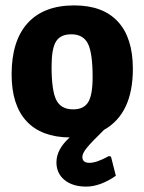

<svg xmlns="http://www.w3.org/2000/svg" viewBox="-20 -498 535 711"><path d="M299 193Q249 193 219 168.5Q189 144 189 103Q189 55 238 11Q133 10 78 -49.5Q23 -109 23 -223Q23 -347 82.5 -412.5Q142 -478 255 -478Q361 -478 416.5 -418Q472 -358 472 -243Q472 -77 365 -17Q317 30 301 50Q285 70 285 83Q285 105 311 105Q338 105 383 80L391 82L409 153Q351 193 299 193ZM244 -371Q204 -371 187.5 -344.5Q171 -318 171 -252Q171 -162 188.5 -127.5Q206 -93 251 -93Q290 -93 306.5 -119.5Q323 -146 323 -213Q323 -302 305.5 -336.5Q288 -371 244 -371Z"/></svg>

Font: Alegreya Sans SC ExtraBold
Style: Regular
Weight: 800
Designer: Juan Pablo del Peral
Foundry: Huerta Tipografica
Version: Version 2.007